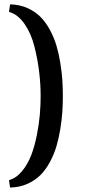

<svg xmlns="http://www.w3.org/2000/svg" viewBox="-20 -719 405 874"><path d="M21 101.1Q54.2 91.8 80.3 60.1Q106.4 28.3 122.1 -12.5Q137.7 -53.2 147.7 -104Q157.7 -154.8 161.4 -198Q165 -241.2 165 -282.2Q165 -335 158.4 -390.6Q151.9 -446.3 137 -506.1Q122.1 -565.9 92 -609.6Q62 -653.3 21 -665L25.9 -699.2Q68.8 -698.2 104.2 -682.6Q139.6 -667 164.1 -642.3Q188.5 -617.7 207.3 -582.8Q226.1 -547.9 236.8 -511.7Q247.6 -475.6 254.4 -433.3Q261.2 -391.1 263.7 -355.5Q266.1 -319.8 266.1 -282.2Q266.1 -244.6 263.7 -209Q261.2 -173.3 254.4 -131.1Q247.6 -88.9 236.8 -52.7Q226.1 -16.6 207.3 18.3Q188.5 53.2 164.1 77.9Q139.6 102.5 104.2 118.2Q68.8 133.8 25.9 134.8Z"/></svg>

Font: Linguistics Pro
Style: Bold
Weight: 700
Designer: Stefan Peev, Context Ltd
Foundry: Stefan Peev, Context Ltd
Version: Version 001.000